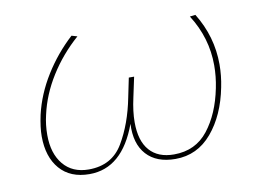

<svg xmlns="http://www.w3.org/2000/svg" viewBox="-54 -489 778 570"><g transform="rotate(-10 335.0 -204.0)"><path d="M610 -251Q610 -217 603 -183Q587 -101 543 -49Q499 3 433 3Q376 3 346 -30Q316 -63 319 -123Q273 3 174 3Q116 3 84.5 -33.5Q53 -70 53 -132Q53 -159 61 -196Q75 -256 109.5 -311.5Q144 -367 192 -411L209 -406Q159 -362 124.5 -307Q90 -252 77 -193Q70 -164 70 -133Q70 -77 97.5 -44Q125 -11 174 -11Q244 -11 277.5 -67.5Q311 -124 326 -201L338 -259H354L341 -198Q332 -158 332 -125Q332 -69 357.5 -40Q383 -11 431 -11Q496 -11 534 -59.5Q572 -108 587 -183Q594 -217 594 -251Q594 -334 548 -406L565 -408Q610 -335 610 -251Z"/></g></svg>

Font: Ysabeau Thin
Style: Italic
Weight: 200
Italic angle: -12°
Designer: Christian Thalmann (Catharsis Fonts)
Version: Version 0.003